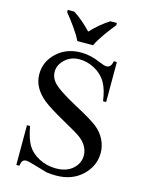

<svg xmlns="http://www.w3.org/2000/svg" viewBox="-137 -1015 859 1115"><g transform="rotate(15 292.5 -457.5)"><path d="M482.1 -712.3V-471.8H463.6Q454.4 -541 430.5 -581.8Q406.7 -622.6 362.1 -647.2Q317.4 -671.8 270.3 -671.8Q217.9 -671.8 182.8 -639Q147.7 -606.2 147.7 -565.1Q147.7 -532.8 169.2 -506.2Q201 -467.7 321.5 -403.6Q419 -351.8 454.6 -323.6Q490.3 -295.4 509.2 -257.2Q528.2 -219 528.2 -177.9Q528.2 -99 467.4 -41.5Q406.7 15.9 309.7 15.9Q279.5 15.9 252.8 11.8Q236.9 7.7 186.4 -7.7Q135.9 -23.1 123.1 -23.1Q109.2 -23.1 101.8 -15.4Q94.4 -7.7 91.3 15.9H72.8V-223.1H91.3Q105.1 -148.2 127.7 -111Q150.3 -73.8 196.7 -49Q243.1 -24.1 299 -24.1Q363.1 -24.1 400.3 -57.7Q437.4 -91.3 437.4 -137.9Q437.4 -164.1 423.6 -190.5Q409.7 -216.9 379 -239.5Q358.5 -254.9 269 -304.6Q179.5 -354.4 142.3 -384.4Q105.1 -414.4 85.1 -450.3Q65.1 -486.2 65.1 -529.2Q65.1 -604.1 122.8 -658.2Q180.5 -712.3 269.7 -712.3Q325.6 -712.3 387.2 -685.1Q416.4 -672.8 428.7 -672.8Q441 -672.8 450 -680.5Q459 -688.2 463.6 -712.3ZM128.2 -931.3H167.7Q181.5 -922.6 195.9 -911.8Q210.3 -901 224.4 -889Q238.5 -876.9 251.3 -864.4Q264.1 -851.8 275.4 -840Q286.7 -851.8 299.5 -864.4Q312.3 -876.9 326.7 -889Q341 -901 355.6 -911.8Q370.3 -922.6 384.1 -931.3H423.6V-917.9Q411.8 -903.6 397.4 -885.1Q383.1 -866.7 369.2 -846.9Q355.4 -827.2 343.3 -807.7Q331.3 -788.2 323.1 -770.8H228.7Q220.5 -788.2 208.5 -807.7Q196.4 -827.2 182.3 -846.9Q168.2 -866.7 154.1 -885.1Q140 -903.6 128.2 -917.9Z"/></g></svg>

Font: MM Jasmine
Style: Regular
Weight: 400
Designer: Khon Soe Zaw Thu
Version: Version 1.00 July 11, 2016, initial release